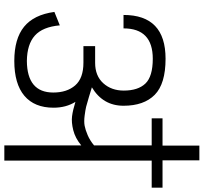

<svg xmlns="http://www.w3.org/2000/svg" viewBox="-47 -893 940 886"><g transform="rotate(90 423.0 -450.0)"><path d="M721 0V-680H846V-730H720V-900H652V-730H526V-680H651V-414Q628 -395 603.5 -384.5Q579 -374 560 -370.5Q541 -367 514 -370.5Q487 -374 472.5 -377.5Q458 -381 427 -390.5Q396 -400 383 -404Q468 -455 468 -550Q468 -644 417.5 -694Q367 -744 251 -744Q49 -744 49 -550H111Q111 -685 251 -685Q333 -685 365.5 -651Q398 -617 398 -551Q398 -494 364 -456.5Q330 -419 270 -419H193V-365H269Q341 -365 374 -327Q407 -289 407 -226Q407 -105 261 -104Q184 -105 144 -141Q104 -177 97 -256L35 -231Q48 -136 103.5 -91Q159 -46 261 -46Q367 -46 422 -92.5Q477 -139 477 -227Q477 -285 450 -328Q489 -316 516.5 -312.5Q544 -309 580.5 -318Q617 -327 651 -355V0Z"/></g></svg>

Font: Glegoo
Style: Regular
Weight: 400
Version: Version 2.0.1; ttfautohint (v0.9) -r 48 -G 60